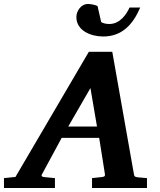

<svg xmlns="http://www.w3.org/2000/svg" viewBox="-73 -948 807 968"><path d="M668 0V-50C646 -52 622 -54 622 -54C607 -56 604 -58 602 -71L493 -687H375L5 -56L-53 -50V0H204V-50C179 -52 152 -55 152 -55C139 -56 133 -60 139 -70L238 -253H427L456 -70C458 -58 450 -56 437 -55C437 -55 412 -52 391 -50V0ZM416 -310H271L383 -504ZM634 -910H580C565 -876 532 -827 478 -827C461 -827 445 -831 437 -837L419 -917C408 -924 381 -928 371 -928C335 -928 312 -892 312 -862C312 -793 386 -764 447 -764C542 -764 597 -824 634 -910Z"/></svg>

Font: Veleka
Style: Bold Italic
Weight: 700
Italic angle: -12°
Designer: Stefan Peev, Context Ltd, 2016; SIL International, 1997-2014.
Foundry: Stefan Peev, Context Ltd, 2016
Version: Version 5.000